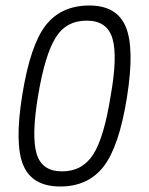

<svg xmlns="http://www.w3.org/2000/svg" viewBox="-20 -666 540 698"><path d="M61 -321Q90 -501 145.5 -573Q201 -645 302.5 -646Q404 -647 437 -569Q470 -491 441.5 -312Q413 -133 356.5 -60.5Q300 12 199 12Q98 12 65 -64.5Q32 -141 61 -321ZM382 -316Q408 -460 389 -525.5Q370 -591 295 -591Q220 -591 181.5 -528Q143 -465 118.5 -318.5Q94 -172 113 -107.5Q132 -43 205.5 -43Q279 -43 318.5 -104Q358 -165 382 -316Z"/></svg>

Font: TypoPRO Lekton
Style: Italic
Weight: 400
Italic angle: -9.3°
Designer: Paolo Mazzetti, Luciano Perondi, Raffaele Flato, Elena Papassissa, Emilio Macchia, Michela Povoleri, Tobias Seemiller, R
Version: Version 3.000